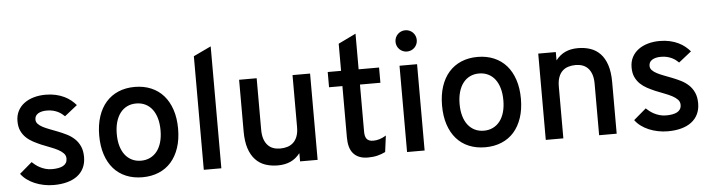

<svg xmlns="http://www.w3.org/2000/svg" viewBox="-46 -922 4205 1133"><g transform="rotate(-5 2056.5 -355.0)"><path d="M232.9 12.2Q202.6 12.2 173.8 6.3Q145 0.5 119.9 -10.3Q94.7 -21 74.2 -36.4Q53.7 -51.8 40 -70.8L113.8 -133.8Q121.6 -126.5 132.8 -117.4Q144 -108.4 158.7 -100.6Q173.3 -92.8 191.4 -87.4Q209.5 -82 231 -82Q250.5 -82 267.1 -85Q283.7 -87.9 295.7 -94.2Q307.6 -100.6 314.2 -111.1Q320.8 -121.6 320.8 -137.2Q320.8 -155.3 308.3 -168.2Q295.9 -181.2 275.9 -191.7Q255.9 -202.1 230.5 -211.7Q205.1 -221.2 179.2 -231.9Q155.3 -242.2 132.3 -254.4Q109.4 -266.6 91.6 -283.7Q73.7 -300.8 62.7 -324.5Q51.8 -348.1 51.8 -381.8Q51.8 -416 65.7 -442.4Q79.6 -468.8 103.8 -486.6Q127.9 -504.4 160.4 -513.7Q192.9 -522.9 230 -522.9Q262.7 -522.9 290.3 -516.6Q317.9 -510.3 340.1 -499.5Q362.3 -488.8 379.4 -474.9Q396.5 -460.9 409.2 -445.8L334 -386.2Q327.1 -393.1 317.6 -400.6Q308.1 -408.2 295.4 -414.6Q282.7 -420.9 266.6 -425Q250.5 -429.2 230 -429.2Q196.8 -429.2 177.5 -417Q158.2 -404.8 158.2 -381.8Q158.2 -367.2 168.5 -356.2Q178.7 -345.2 196.3 -335.9Q213.9 -326.7 236.6 -318.1Q259.3 -309.6 284.2 -299.8Q310.5 -289.6 335.9 -276.9Q361.3 -264.2 381.1 -245.6Q400.9 -227.1 412.8 -200.7Q424.8 -174.3 424.8 -137.2Q424.8 -100.6 411.1 -72.5Q397.5 -44.4 372.3 -25.6Q347.2 -6.8 311.8 2.7Q276.4 12.2 232.9 12.2Z M758.3 12.2Q704.6 12.2 661.4 -5.9Q618.2 -23.9 587.9 -58.3Q557.6 -92.8 541.3 -142.3Q524.9 -191.9 524.9 -254.9Q524.9 -317.9 541.3 -367.7Q557.6 -417.5 587.9 -451.9Q618.2 -486.3 661.4 -504.6Q704.6 -522.9 758.3 -522.9Q811.5 -522.9 855 -504.6Q898.4 -486.3 928.7 -451.9Q959 -417.5 975.6 -367.7Q992.2 -317.9 992.2 -254.9Q992.2 -191.9 975.6 -142.3Q959 -92.8 928.7 -58.3Q898.4 -23.9 855 -5.9Q811.5 12.2 758.3 12.2ZM758.3 -85.9Q788.1 -85.9 812.3 -97.7Q836.4 -109.4 853.3 -131.1Q870.1 -152.8 879.2 -184.1Q888.2 -215.3 888.2 -254.9Q888.2 -294.4 879.2 -325.9Q870.1 -357.4 853.3 -379.4Q836.4 -401.4 812.3 -413.1Q788.1 -424.8 758.3 -424.8Q728.5 -424.8 704.6 -413.1Q680.7 -401.4 663.8 -379.4Q647 -357.4 637.9 -325.9Q628.9 -294.4 628.9 -254.9Q628.9 -215.3 637.9 -184.1Q647 -152.8 663.8 -131.1Q680.7 -109.4 704.6 -97.7Q728.5 -85.9 758.3 -85.9Z M1122.1 0V-672.9L1226.1 -722.2V0Z M1692.4 0V-48.8Q1667.5 -17.1 1635 -2.4Q1602.5 12.2 1560.1 12.2Q1520 12.2 1486.3 0.7Q1452.6 -10.7 1428 -36.9Q1403.3 -63 1389.6 -104.5Q1376 -146 1376 -206.1V-511.2H1480V-206.1Q1480 -173.8 1487.8 -151.1Q1495.6 -128.4 1509.3 -113.8Q1522.9 -99.1 1541.5 -92.5Q1560.1 -85.9 1582 -85.9Q1605.5 -85.9 1625.5 -92Q1645.5 -98.1 1660.4 -112.1Q1675.3 -126 1683.8 -148.4Q1692.4 -170.9 1692.4 -204.1V-511.2H1796.4V0Z M2094.2 12.2Q2064 12.2 2042.2 3.2Q2020.5 -5.9 2006.6 -22.5Q1992.7 -39.1 1986.3 -62.7Q1980 -86.4 1980 -115.2V-420.9H1900.9V-511.2H1980V-671.9L2084 -722.2V-511.2H2205.1V-420.9H2084V-142.1Q2084 -129.4 2086.2 -118.7Q2088.4 -107.9 2094 -100.1Q2099.6 -92.3 2109.4 -88.1Q2119.1 -84 2134.3 -84Q2171.4 -84 2210 -107.9L2197.3 -11.2Q2175.8 -0.5 2150.4 5.9Q2125 12.2 2094.2 12.2Z M2326.2 0V-511.2H2430.2V0ZM2377.9 -590.8Q2364.7 -590.8 2353.3 -595.7Q2341.8 -600.6 2333.3 -609.1Q2324.7 -617.7 2319.8 -629.2Q2314.9 -640.6 2314.9 -653.8Q2314.9 -667 2319.8 -678.5Q2324.7 -689.9 2333.3 -698.5Q2341.8 -707 2353.3 -711.9Q2364.7 -716.8 2377.9 -716.8Q2391.1 -716.8 2402.6 -711.9Q2414.1 -707 2422.6 -698.5Q2431.2 -689.9 2436 -678.5Q2440.9 -667 2440.9 -653.8Q2440.9 -640.6 2436 -629.2Q2431.2 -617.7 2422.6 -609.1Q2414.1 -600.6 2402.6 -595.7Q2391.1 -590.8 2377.9 -590.8Z M2789.1 12.2Q2735.4 12.2 2692.1 -5.9Q2648.9 -23.9 2618.7 -58.3Q2588.4 -92.8 2572 -142.3Q2555.7 -191.9 2555.7 -254.9Q2555.7 -317.9 2572 -367.7Q2588.4 -417.5 2618.7 -451.9Q2648.9 -486.3 2692.1 -504.6Q2735.4 -522.9 2789.1 -522.9Q2842.3 -522.9 2885.7 -504.6Q2929.2 -486.3 2959.5 -451.9Q2989.7 -417.5 3006.3 -367.7Q3022.9 -317.9 3022.9 -254.9Q3022.9 -191.9 3006.3 -142.3Q2989.7 -92.8 2959.5 -58.3Q2929.2 -23.9 2885.7 -5.9Q2842.3 12.2 2789.1 12.2ZM2789.1 -85.9Q2818.8 -85.9 2843 -97.7Q2867.2 -109.4 2884 -131.1Q2900.9 -152.8 2909.9 -184.1Q2918.9 -215.3 2918.9 -254.9Q2918.9 -294.4 2909.9 -325.9Q2900.9 -357.4 2884 -379.4Q2867.2 -401.4 2843 -413.1Q2818.8 -424.8 2789.1 -424.8Q2759.3 -424.8 2735.4 -413.1Q2711.4 -401.4 2694.6 -379.4Q2677.7 -357.4 2668.7 -325.9Q2659.7 -294.4 2659.7 -254.9Q2659.7 -215.3 2668.7 -184.1Q2677.7 -152.8 2694.6 -131.1Q2711.4 -109.4 2735.4 -97.7Q2759.3 -85.9 2789.1 -85.9Z M3463.9 0V-305.2Q3463.9 -337.4 3456.1 -360.1Q3448.2 -382.8 3434.6 -397.2Q3420.9 -411.6 3402.3 -418.2Q3383.8 -424.8 3361.8 -424.8Q3338.4 -424.8 3318.4 -418.7Q3298.3 -412.6 3283.7 -398.9Q3269 -385.3 3260.5 -362.5Q3252 -339.8 3252 -307.1V0H3147.9V-511.2H3252V-461.9Q3276.9 -493.7 3309.1 -508.3Q3341.3 -522.9 3383.8 -522.9Q3423.8 -522.9 3457.5 -511.5Q3491.2 -500 3515.9 -474.1Q3540.5 -448.2 3554.2 -406.7Q3567.9 -365.2 3567.9 -305.2V0Z M3870.6 12.2Q3840.3 12.2 3811.5 6.3Q3782.7 0.5 3757.6 -10.3Q3732.4 -21 3711.9 -36.4Q3691.4 -51.8 3677.7 -70.8L3751.5 -133.8Q3759.3 -126.5 3770.5 -117.4Q3781.7 -108.4 3796.4 -100.6Q3811 -92.8 3829.1 -87.4Q3847.2 -82 3868.7 -82Q3888.2 -82 3904.8 -85Q3921.4 -87.9 3933.3 -94.2Q3945.3 -100.6 3951.9 -111.1Q3958.5 -121.6 3958.5 -137.2Q3958.5 -155.3 3946 -168.2Q3933.6 -181.2 3913.6 -191.7Q3893.6 -202.1 3868.2 -211.7Q3842.8 -221.2 3816.9 -231.9Q3793 -242.2 3770 -254.4Q3747.1 -266.6 3729.2 -283.7Q3711.4 -300.8 3700.4 -324.5Q3689.5 -348.1 3689.5 -381.8Q3689.5 -416 3703.4 -442.4Q3717.3 -468.8 3741.5 -486.6Q3765.6 -504.4 3798.1 -513.7Q3830.6 -522.9 3867.7 -522.9Q3900.4 -522.9 3928 -516.6Q3955.6 -510.3 3977.8 -499.5Q4000 -488.8 4017.1 -474.9Q4034.2 -460.9 4046.9 -445.8L3971.7 -386.2Q3964.8 -393.1 3955.3 -400.6Q3945.8 -408.2 3933.1 -414.6Q3920.4 -420.9 3904.3 -425Q3888.2 -429.2 3867.7 -429.2Q3834.5 -429.2 3815.2 -417Q3795.9 -404.8 3795.9 -381.8Q3795.9 -367.2 3806.2 -356.2Q3816.4 -345.2 3834 -335.9Q3851.6 -326.7 3874.3 -318.1Q3897 -309.6 3921.9 -299.8Q3948.2 -289.6 3973.6 -276.9Q3999 -264.2 4018.8 -245.6Q4038.6 -227.1 4050.5 -200.7Q4062.5 -174.3 4062.5 -137.2Q4062.5 -100.6 4048.8 -72.5Q4035.2 -44.4 4010 -25.6Q3984.9 -6.8 3949.5 2.7Q3914.1 12.2 3870.6 12.2Z"/></g></svg>

Font: Overpass
Style: Regular
Weight: 400
Designer: Delve Withrington
Foundry: Delve Fonts
Version: Version 1.001